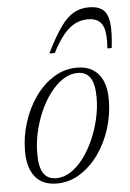

<svg xmlns="http://www.w3.org/2000/svg" viewBox="-51 -721 519 769"><g transform="rotate(-5 208.5 -336.0)"><path d="M267 -445.5Q304 -445.5 330 -429.5Q356 -413.5 369.5 -382.8Q383 -352 383 -307Q383 -247 365 -190.2Q347 -133.5 314.8 -88.5Q282.5 -43.5 239.5 -16.8Q196.5 10 146.5 10Q109.5 10 83.5 -6Q57.5 -22 44 -53.2Q30.5 -84.5 30.5 -128.5Q30.5 -188.5 48.5 -245.2Q66.5 -302 98.5 -347Q130.5 -392 173.5 -418.8Q216.5 -445.5 267 -445.5ZM146 -11.5Q177 -11.5 205 -30Q233 -48.5 256.8 -80.2Q280.5 -112 298 -151.8Q315.5 -191.5 325.2 -234.8Q335 -278 335 -319Q335 -374 318.2 -399Q301.5 -424 267.5 -424Q236.5 -424 208.5 -405.5Q180.5 -387 156.5 -355.5Q132.5 -324 115 -284Q97.5 -244 88 -200.8Q78.5 -157.5 78.5 -116.5Q78.5 -61.5 95.2 -36.5Q112 -11.5 146 -11.5ZM327.5 -634.5Q300.5 -634.5 277 -623.2Q253.5 -612 230.8 -585.2Q208 -558.5 183.5 -511.5H161.5Q195 -579 221.5 -615.8Q248 -652.5 275 -667.2Q302 -682 335.5 -682Q370 -682 389.8 -667.2Q409.5 -652.5 415 -615.8Q420.5 -579 412.5 -511.5H395Q400.5 -580 384.2 -607.2Q368 -634.5 327.5 -634.5Z"/></g></svg>

Font: Newsreader 24pt Light
Style: Italic
Weight: 300
Italic angle: -17°
Designer: Hugues Gentile
Foundry: Production Type
Version: Version 1.003